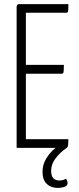

<svg xmlns="http://www.w3.org/2000/svg" viewBox="-20 -720 383 935"><path d="M261 195Q228 195 207.5 175.5Q187 156 187 116Q187 81 206 50.5Q225 20 251 0H61V-688Q61 -688 63 -694Q65 -700 74 -700H313Q313 -682 312.5 -673Q312 -664 310 -661Q308 -658 303 -658H106V-404H291Q291 -378 289.5 -369.5Q288 -361 281 -361H106V-42H313Q313 -25 312 -16.5Q311 -8 309 -4.5Q307 -1 301 3Q274 21 251.5 50Q229 79 229 112Q229 159 270 159Q287 159 302 150Q305 155 307 161Q309 167 309 172Q309 184 294.5 189.5Q280 195 261 195Z"/></svg>

Font: Yanone Kaffeesatz ExtraLight Light
Style: Regular
Weight: 300
Version: Version 2.003